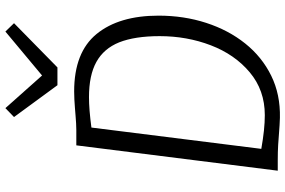

<svg xmlns="http://www.w3.org/2000/svg" viewBox="-193 -857 1058 712"><g transform="rotate(-90 336.0 -501.0)"><path d="M255 8Q226.5 7 203 5Q179.5 3 154.5 1.5Q129.5 0 97 0H59L153 -747H210Q221.5 -747 235 -747.8Q248.5 -748.5 263 -749.8Q277.5 -751 292.8 -752.2Q308 -753.5 323.2 -754.2Q338.5 -755 353 -755Q498 -755 566 -671.8Q634 -588.5 634 -442Q634 -348 607.2 -265.5Q580.5 -183 530.8 -120.8Q481 -58.5 411.2 -24.2Q341.5 10 255 8ZM265 -48Q357.5 -48 424 -104Q490 -159.5 524 -248.2Q558 -337 558 -438Q558 -529.5 535 -588Q512 -645 462.5 -672.5Q413 -700 332 -700Q309 -700 281 -697.8Q253 -695.5 219 -691L140 -61Q177 -54.5 208 -51.2Q239 -48 265 -48ZM376 -817 258 -978 291 -1010 412 -874 575 -1010 606 -978 442 -817Z"/></g></svg>

Font: Koeln Type Sans Light
Style: Italic
Weight: 300
Italic angle: -7.5°
Designer: Eben Sorkin
Foundry: Eben Sorkin
Version: Version 2.001